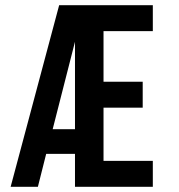

<svg xmlns="http://www.w3.org/2000/svg" viewBox="-20 -720 689 740"><path d="M269 -127H158L126 0H21L208 -700H569V-600H379V-405H530V-305H379V-100H569V0H269ZM269 -222V-559L183 -222Z"/></svg>

Font: Bebas Neue Bold
Style: Regular
Weight: 700
Designer: Ryoichi Tsunekawa & LGV (GE)
Foundry: Free Software Foundation, Inc.
Version: Version 1.003 August 13, 2016